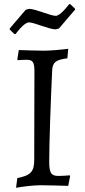

<svg xmlns="http://www.w3.org/2000/svg" viewBox="-20 -877 401 909"><path d="M48 -716H54C54 -716 93 -771 117 -771C142 -771 213 -738 243 -738L259 -742L335 -831V-836L313 -857H307C307 -857 267 -802 244 -802C219 -802 148 -835 118 -835L102 -831L26 -742V-737ZM56 12C95 5 143 0 172 0C206 0 267 2 303 3L312 -43L310 -47C298 -46 275 -44 257 -44C222 -44 213 -58 213 -112C213 -195 220 -398 227 -544C229 -582 244 -594 299 -601L303 -646C264 -641 216 -637 188 -637C158 -637 103 -639 69 -640L62 -596L64 -592C77 -593 96 -594 106 -594C135 -594 143 -583 143 -540L142 -120C142 -64 125 -46 62 -34Z"/></svg>

Font: Alegreya SC
Style: Regular
Weight: 400
Designer: Juan Pablo del Peral
Foundry: Huerta Tipografica
Version: Version 2.007;PS 002.007;hotconv 1.0.88;makeotf.lib2.5.64775